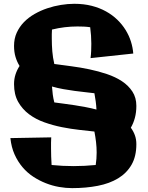

<svg xmlns="http://www.w3.org/2000/svg" viewBox="-20 -846 769 1001"><path d="M690.9 -293.9Q690.9 -260.3 683.3 -231.9Q675.8 -203.6 662.1 -180.2Q675.8 -161.6 683.3 -140.6Q690.9 -119.6 690.9 -94.2Q690.9 -30.8 665.8 12.9Q640.6 56.6 595.9 83.7Q551.3 110.8 489.7 122.8Q428.2 134.8 356 134.8Q323.2 134.8 288.1 128.7Q252.9 122.6 218.8 109.1Q184.6 95.7 153.3 75.2Q122.1 54.7 97.4 25.6Q72.8 -3.4 55.9 -41Q39.1 -78.6 34.2 -126L247.1 -129.9Q246.1 -116.2 246.1 -102.1Q246.1 -87.9 246.1 -73.2Q246.1 -31.2 249 14.2Q306.2 20 363.8 20Q420.4 20 479 14.2Q481.4 -2.4 482.7 -18.3Q483.9 -34.2 483.9 -50.8Q483.9 -78.1 480.7 -105.5Q477.5 -132.8 472.2 -160.2Q438 -164.1 393.6 -168.9Q349.1 -173.8 302.5 -183.1Q255.9 -192.4 211.2 -208.3Q166.5 -224.1 131.3 -250.5Q96.2 -276.9 74.7 -314.9Q53.2 -353 53.2 -407.2Q53.2 -434.1 60.8 -457.8Q68.4 -481.4 82 -502Q68.4 -523.9 60.8 -549.6Q53.2 -575.2 53.2 -606.9Q53.2 -644.5 67.1 -675.3Q81.1 -706.1 104.7 -730.5Q128.4 -754.9 159.9 -772.9Q191.4 -791 226.3 -802.7Q261.2 -814.5 297.4 -820.3Q333.5 -826.2 367.2 -826.2Q416.5 -826.2 457.8 -815.7Q499 -805.2 532.5 -786.6Q565.9 -768.1 591.6 -743.2Q617.2 -718.3 635 -689.5Q652.8 -660.6 662.6 -629.4Q672.4 -598.1 674.8 -566.9L452.1 -543Q454.6 -561.5 455.3 -580.3Q456.1 -599.1 456.1 -618.2Q456.1 -660.2 450.2 -704.1Q433.6 -706.5 417 -707.3Q400.4 -708 383.8 -708Q350.6 -708 317.6 -704.1Q284.7 -700.2 251 -691.9Q250 -679.7 250 -668Q250 -656.2 250 -645Q250 -611.3 252.7 -578.4Q255.4 -545.4 263.2 -512.2Q303.7 -506.8 351.1 -500.7Q398.4 -494.6 446 -484.6Q493.7 -474.6 537.8 -459.7Q582 -444.8 616 -422.4Q649.9 -399.9 670.4 -368.4Q690.9 -336.9 690.9 -293.9ZM472.2 -359.9Q450.2 -362.8 424.1 -365.5Q397.9 -368.2 369.1 -372.1Q340.3 -376 310.3 -381.3Q280.3 -386.7 251 -395Q252.4 -374 255.1 -353.3Q257.8 -332.5 263.2 -312Q287.6 -308.6 314.5 -305.2Q341.3 -301.8 369.6 -297.4Q397.9 -293 426.5 -287.6Q455.1 -282.2 482.9 -274.9Q481.9 -296.4 479 -317.6Q476.1 -338.9 472.2 -359.9Z"/></svg>

Font: Galindo
Style: Regular
Weight: 400
Version: Version 1.000